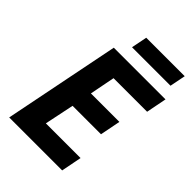

<svg xmlns="http://www.w3.org/2000/svg" viewBox="-235 -912 1015 1015"><g transform="rotate(45 272.5 -405.0)"><path d="M28.5 0 158.8 -651.8H545.3L522.8 -536.8H271.8L244.2 -395.3H457.1L434.6 -280.3H222L187.7 -115H447.1L424.6 0ZM225.3 -721.6 242.8 -810.3H530.5L513 -721.6Z"/></g></svg>

Font: Source Sans 3
Style: Italic
Weight: 200
Italic angle: -11°
Designer: Paul D. Hunt
Foundry: Adobe
Version: Version 3.046;hotconv 1.0.118;makeotfexe 2.5.65603